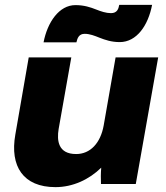

<svg xmlns="http://www.w3.org/2000/svg" viewBox="-20 -756 682 789"><path d="M208 13C279 13 346 -18 396 -67C394 -45 394 -20 395 0H538L630 -520H455L406 -240C393 -168 351 -123 293 -123C219 -123 213 -178 221 -226L273 -520H98L43 -203C20 -73 75 13 208 13ZM159 -582H294C298 -599 304 -617 328 -617C349 -617 369 -609 389 -601C412 -592 438 -583 472 -583C542 -583 589 -652 605 -736H470C467 -719 461 -702 436 -702C416 -702 395 -709 375 -717C352 -726 326 -735 290 -735C223 -735 175 -665 159 -582Z"/></svg>

Font: Fixel Display ExtraBold
Style: Italic
Weight: 800
Italic angle: -10°
Designer: AlfaBravo + MacPaw
Foundry: Kyrylo Tkachov, Marchela Mozhyna, Serhii Makarenko, Maria Weinstein, Zakhar Kryvoshyya
Version: Version 1.210;Glyphs 3.2 (3217)